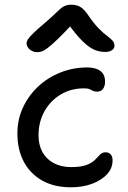

<svg xmlns="http://www.w3.org/2000/svg" viewBox="-20 -788 544 817"><path d="M282 9Q211 9 160 -19.5Q109 -48 81.5 -99.5Q54 -151 54 -220Q54 -279 77.5 -330Q101 -381 142 -419.5Q183 -458 237 -479.5Q291 -501 351 -501Q371 -501 388.5 -495.5Q406 -490 416.5 -477Q427 -464 427 -440Q427 -422 418.5 -410Q410 -398 393 -398Q382 -398 375.5 -401.5Q369 -405 361.5 -408.5Q354 -412 337 -412Q282 -412 238.5 -386Q195 -360 169.5 -315Q144 -270 144 -212Q144 -171 160.5 -141Q177 -111 208.5 -94Q240 -77 282 -77Q326 -77 349.5 -86.5Q373 -96 385 -108.5Q397 -121 406 -130.5Q415 -140 429 -140Q443 -140 451 -131Q459 -122 459 -106Q459 -72 435.5 -46.5Q412 -21 372 -6Q332 9 282 9ZM139 -566Q126 -566 115.5 -571.5Q105 -577 99 -586Q93 -595 93 -604Q93 -611 98 -619.5Q103 -628 120 -645Q137 -662 175 -694Q205 -720 221.5 -736.5Q238 -753 251 -760.5Q264 -768 284 -768Q307 -768 323.5 -757.5Q340 -747 359 -718Q382 -685 401.5 -665.5Q421 -646 436 -635Q451 -624 459 -615Q467 -606 467 -593Q467 -582 456.5 -574.5Q446 -567 427 -567Q403 -567 381 -576.5Q359 -586 331.5 -612.5Q304 -639 266 -692H294Q252 -647 225.5 -621.5Q199 -596 183 -584Q167 -572 157 -569Q147 -566 139 -566Z"/></svg>

Font: Shantell Sans
Style: Regular
Weight: 400
Designer: Stephen Nixon, Anya Danilova, Shantell Martin
Foundry: Arrow Type
Version: Version 1.008;[ac192a2d6]